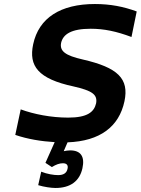

<svg xmlns="http://www.w3.org/2000/svg" viewBox="-20 -699 700 955"><path d="M634 -515 660 -642C595 -666 529 -679 452 -679C281 -679 173 -610 145 -479C122 -371 169 -307 346 -269C438 -248 466 -229 458 -185C448 -142 415 -114 319 -114C234 -114 148 -131 83 -155L56 -28C117 -7 185 4 252 8L206 111L238 132C259 119 276 113 293 113C312 113 320 123 316 140C312 161 297 172 269 172C248 172 215 167 185 155L170 222C199 231 235 236 256 236C330 236 376 202 390 138C403 79 381 49 329 49C318 49 307 51 297 53L316 9C478 3 572 -69 599 -195C623 -308 566 -363 392 -403C304 -423 276 -445 284 -486C294 -529 335 -556 431 -556C498 -556 559 -543 634 -515Z"/></svg>

Font: LT Wave Mono Bold
Style: Italic
Weight: 700
Designer: Daniel Lyons
Version: Version 2.5 (Glyphs App)